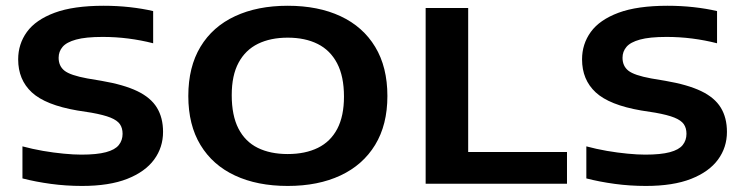

<svg xmlns="http://www.w3.org/2000/svg" viewBox="-20 -622 2522 650"><path d="M257.5 7.5Q203.5 7.5 152 0.5Q100.5 -6.5 56 -18V-126.5Q89.5 -117.5 125.5 -111.2Q161.5 -105 195.5 -101.8Q229.5 -98.5 255.5 -98.5Q308 -98.5 338.8 -106.8Q369.5 -115 382.2 -131Q395 -147 395 -169Q395 -188.5 386 -201.5Q377 -214.5 354.2 -223.8Q331.5 -233 289.5 -240.5L241.5 -248Q134 -266.5 87.8 -309.2Q41.5 -352 41.5 -421Q41.5 -473 71.2 -514Q101 -555 164.8 -578.8Q228.5 -602.5 331 -602.5Q376 -602.5 419 -597.8Q462 -593 498.5 -584.5V-475.5Q457.5 -486 414.8 -491.5Q372 -497 327.5 -497Q270 -497 237.5 -488Q205 -479 191.8 -463.2Q178.5 -447.5 178.5 -426.5Q178.5 -398.5 198.2 -382.8Q218 -367 275.5 -356.5L323 -348.5Q399 -335.5 444.8 -313.5Q490.5 -291.5 511.2 -257.5Q532 -223.5 532 -175.5Q532 -123 501.8 -81.8Q471.5 -40.5 410.8 -16.5Q350 7.5 257.5 7.5Z M954 7.5Q851 7.5 775.5 -27.8Q700 -63 658.8 -131Q617.5 -199 617.5 -297Q617.5 -395.5 658.8 -463.8Q700 -532 775.8 -567.2Q851.5 -602.5 954 -602.5Q1057.5 -602.5 1133.2 -567Q1209 -531.5 1250.2 -463.2Q1291.5 -395 1291.5 -297Q1291.5 -199.5 1250 -131.5Q1208.5 -63.5 1132.8 -28Q1057 7.5 954 7.5ZM954 -100.5Q1013.5 -100.5 1056.2 -121.5Q1099 -142.5 1121.8 -185.8Q1144.5 -229 1144.5 -295Q1144.5 -363.5 1121.2 -407.8Q1098 -452 1055.5 -473.2Q1013 -494.5 954 -494.5Q896 -494.5 853.5 -473.8Q811 -453 787.8 -410Q764.5 -367 764.5 -300Q764.5 -231 787.2 -186.8Q810 -142.5 852.5 -121.5Q895 -100.5 954 -100.5Z M1421 0V-595H1565V-107.5H1899.5V0Z M2166.5 7.5Q2112.5 7.5 2061 0.5Q2009.5 -6.5 1965 -18V-126.5Q1998.5 -117.5 2034.5 -111.2Q2070.5 -105 2104.5 -101.8Q2138.5 -98.5 2164.5 -98.5Q2217 -98.5 2247.8 -106.8Q2278.5 -115 2291.2 -131Q2304 -147 2304 -169Q2304 -188.5 2295 -201.5Q2286 -214.5 2263.2 -223.8Q2240.5 -233 2198.5 -240.5L2150.5 -248Q2043 -266.5 1996.8 -309.2Q1950.5 -352 1950.5 -421Q1950.5 -473 1980.2 -514Q2010 -555 2073.8 -578.8Q2137.5 -602.5 2240 -602.5Q2285 -602.5 2328 -597.8Q2371 -593 2407.5 -584.5V-475.5Q2366.5 -486 2323.8 -491.5Q2281 -497 2236.5 -497Q2179 -497 2146.5 -488Q2114 -479 2100.8 -463.2Q2087.5 -447.5 2087.5 -426.5Q2087.5 -398.5 2107.2 -382.8Q2127 -367 2184.5 -356.5L2232 -348.5Q2308 -335.5 2353.8 -313.5Q2399.5 -291.5 2420.2 -257.5Q2441 -223.5 2441 -175.5Q2441 -123 2410.8 -81.8Q2380.5 -40.5 2319.8 -16.5Q2259 7.5 2166.5 7.5Z"/></svg>

Font: Encode Sans SC Expanded SemiBold
Style: Regular
Weight: 600
Width: 7
Designer: Multiple Designers
Foundry: Impallari Type
Version: Version 3.002